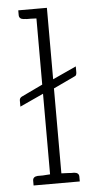

<svg xmlns="http://www.w3.org/2000/svg" viewBox="-53 -761 407 795"><g transform="rotate(-5 150.5 -364.0)"><path d="M173 -431V-728H126H54V-708C54 -697 61 -691 74 -690H79C81 -690 83 -689 86 -689H102C109 -689 117 -688 126 -688V-413L38 -371C32 -368 28 -363 28 -356V-330L126 -375V-40C115 -40 104 -38 96 -38H80H74C61 -37 54 -31 54 -20V0H126H173H246V-20C246 -31 239 -37 226 -38H220H213C210 -38 205 -39 198 -39C191 -39 182 -40 173 -40V-393L262 -435C266 -437 268 -438 269 -441C270 -443 271 -447 271 -451V-476Z"/></g></svg>

Font: SVN-Aleo
Style: Light
Weight: 300
Designer: Alessio Laiso
Version: Version 1.2.2